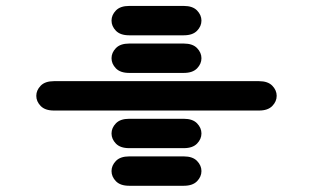

<svg xmlns="http://www.w3.org/2000/svg" viewBox="-20 -756 1040 638"><path d="M409.2 -138.7Q379.9 -138.7 365.2 -153.8Q350.6 -168.9 350.6 -187.5Q350.6 -206.1 365.2 -221.2Q379.9 -236.3 409.2 -236.3H590.8Q620.1 -236.3 634.8 -221.2Q649.4 -206.1 649.4 -187.5Q649.4 -168.9 634.8 -153.8Q620.1 -138.7 590.8 -138.7ZM409.2 -263.7Q379.9 -263.7 365.2 -278.8Q350.6 -293.9 350.6 -312.5Q350.6 -331.1 365.2 -346.2Q379.9 -361.3 409.2 -361.3H590.8Q620.1 -361.3 634.8 -346.2Q649.4 -331.1 649.4 -312.5Q649.4 -293.9 634.8 -278.8Q620.1 -263.7 590.8 -263.7ZM159.2 -388.7Q129.9 -388.7 115.2 -403.8Q100.6 -418.9 100.6 -437.5Q100.6 -456.1 115.2 -471.2Q129.9 -486.3 159.2 -486.3H840.8Q870.1 -486.3 884.8 -471.2Q899.4 -456.1 899.4 -437.5Q899.4 -418.9 884.8 -403.8Q870.1 -388.7 840.8 -388.7ZM409.2 -513.7Q379.9 -513.7 365.2 -528.8Q350.6 -543.9 350.6 -562.5Q350.6 -581.1 365.2 -596.2Q379.9 -611.3 409.2 -611.3H590.8Q620.1 -611.3 634.8 -596.2Q649.4 -581.1 649.4 -562.5Q649.4 -543.9 634.8 -528.8Q620.1 -513.7 590.8 -513.7ZM409.2 -638.7Q379.9 -638.7 365.2 -653.8Q350.6 -668.9 350.6 -687.5Q350.6 -706.1 365.2 -721.2Q379.9 -736.3 409.2 -736.3H590.8Q620.1 -736.3 634.8 -721.2Q649.4 -706.1 649.4 -687.5Q649.4 -668.9 634.8 -653.8Q620.1 -638.7 590.8 -638.7Z"/></svg>

Font: Sixtyfour Normal
Style: Regular
Weight: 400
Monospace: yes
Designer: Jens Kutilek
Foundry: Jens Kutilek
Version: Version 2.000